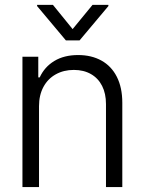

<svg xmlns="http://www.w3.org/2000/svg" viewBox="-20 -761 589 781"><path d="M138.7 0H71.3V-530.3H135.7V-446.3H141.6Q161.1 -488.8 200.9 -512.9Q240.7 -537.1 297.9 -537.1Q352.1 -537.1 392.6 -514.6Q433.1 -492.2 455.3 -448.5Q477.5 -404.8 477.5 -342.8V0H411.1V-337.9Q411.1 -380.4 395.3 -411.6Q379.4 -442.9 349.9 -459.7Q320.3 -476.6 280.3 -476.6Q239.3 -476.6 207 -458.7Q174.8 -440.9 156.7 -407.5Q138.7 -374 138.7 -329.1ZM275.4 -642.6 356.4 -741.2H420.9V-736.3L303.7 -596.7H248L130.9 -736.3V-741.2H195.3Z"/></svg>

Font: Pretendard GOV Light
Style: Regular
Weight: 300
Designer: Base glyphs from Inter by Rasmus Andersson; Hangeul glyphs from Noto Sans CJK(Source Han Sans) by Jang Soo-young and Kan
Foundry: Kil Hyung-jin
Version: Version 1.309